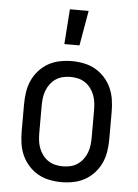

<svg xmlns="http://www.w3.org/2000/svg" viewBox="-54 -797 608 847"><g transform="rotate(5 250.0 -373.5)"><path d="M210 -600 221 -755H304L277 -600ZM250 8Q223 8 196 2.5Q169 -3 146 -16Q123 -29 104.5 -49.5Q86 -70 75 -94.5Q64 -119 60 -146Q56 -173 56 -200V-320Q56 -347 60 -374Q64 -401 75 -425.5Q86 -450 104.5 -470.5Q123 -491 146 -504Q169 -517 196 -522.5Q223 -528 250 -528Q277 -528 304 -522.5Q331 -517 354 -504Q377 -491 395.5 -470.5Q414 -450 425 -425.5Q436 -401 440 -374Q444 -347 444 -320V-200Q444 -173 440 -146Q436 -119 425 -94.5Q414 -70 395.5 -49.5Q377 -29 354 -16Q331 -3 304 2.5Q277 8 250 8ZM250 -62Q267 -62 284 -66Q301 -70 315 -79.5Q329 -89 339.5 -103Q350 -117 356 -133Q362 -149 364 -166Q366 -183 366 -200V-320Q366 -337 364 -354Q362 -371 356 -387Q350 -403 339.5 -417Q329 -431 315 -440.5Q301 -450 284 -454Q267 -458 250 -458Q233 -458 216 -454Q199 -450 185 -440.5Q171 -431 160.5 -417Q150 -403 144 -387Q138 -371 136 -354Q134 -337 134 -320V-200Q134 -183 136 -166Q138 -149 144 -133Q150 -117 160.5 -103Q171 -89 185 -79.5Q199 -70 216 -66Q233 -62 250 -62Z"/></g></svg>

Font: Iosevka Term SS14
Style: Regular
Weight: 400
Monospace: yes
Designer: Belleve Invis
Foundry: Belleve Invis
Version: Version 24.1.1; ttfautohint (v1.8.4)